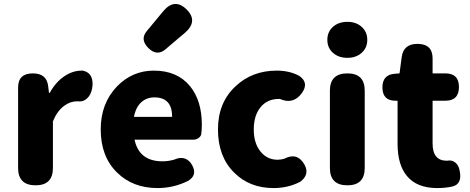

<svg xmlns="http://www.w3.org/2000/svg" viewBox="-20 -942 2391 976"><path d="M161 0Q72 0 72 -88V-284V-497Q72 -569 147 -569Q218 -569 225 -503L229 -470H233Q263 -525 308 -555Q350 -583 395 -583Q398 -583 400 -583Q432 -577 444 -551Q455 -526 448 -491Q442 -460 423 -442Q403 -423 374 -427Q373 -427 372 -427Q337 -427 306 -404Q270 -377 249 -325V-88Q249 0 161 0Z M781 14Q655 14 575 -65Q492 -146 492 -284Q492 -417 575 -503Q653 -583 762 -583Q881 -583 946 -504Q1006 -430 1006 -308Q1006 -281 1003 -260Q1001 -249 989.5 -240.5Q978 -232 963 -232H831H664Q687 -122 806 -122Q837 -122 867 -131Q895 -144 918.5 -136.5Q942 -129 957 -102Q985 -51 935 -22Q862 14 781 14ZM661 -348H758H855Q855 -447 765 -447Q726 -447 699 -423Q670 -397 661 -348ZM727 -785 809 -884Q867 -954 928 -894.5Q989 -835 920 -775L883 -744L822 -692Q778 -654 734 -698Q690 -742 727 -785Z M1371 14Q1248 14 1170 -65Q1088 -146 1088 -284Q1088 -421 1178 -504Q1262 -583 1387 -583Q1451 -583 1500 -557Q1553 -522 1514 -468Q1470 -409 1403 -439Q1400 -439 1397 -439Q1339 -439 1304.5 -397Q1270 -355 1270 -284Q1270 -214 1304 -172Q1338 -130 1391 -130Q1407 -130 1425 -135Q1491 -170 1528 -105Q1542 -80 1536 -57.5Q1530 -35 1506 -18Q1445 14 1371 14Z M1746 0Q1657 0 1657 -88V-481Q1657 -569 1746 -569Q1834 -569 1834 -481V-284V-88Q1834 0 1746 0ZM1746 -648Q1701 -648 1672.5 -673.5Q1644 -699 1644 -739.5Q1644 -780 1672.5 -805.5Q1701 -831 1746 -831Q1791 -831 1819 -805Q1847 -780 1847 -739Q1847 -699 1818.5 -673.5Q1790 -648 1746 -648Z M2202 14Q2099 14 2048 -48Q2001 -105 2001 -211V-320V-430H1990Q1924 -430 1924 -498Q1924 -562 1986 -567L2011 -569L2022 -652Q2031 -719 2102 -719Q2179 -719 2179 -645V-569H2244Q2313 -569 2313 -500Q2313 -430 2244 -430H2179V-213Q2179 -125 2251 -125Q2252 -125 2253 -125Q2277 -130 2294 -116Q2311 -103 2316 -77Q2332 -7 2280 6Q2245 14 2202 14Z"/></svg>

Font: GenSenRounded TW H
Style: Regular
Weight: 900
Version: Version 1.501;PS 1;hotconv 16.6.51;makeotf.lib2.5.65220